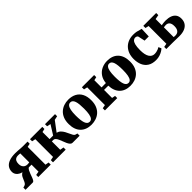

<svg xmlns="http://www.w3.org/2000/svg" viewBox="333 -1854 3164 3164"><g transform="rotate(-45 1915.0 -271.5)"><path d="M1.5 0V-50.5L35 -60Q57 -66.5 70 -87.2Q83 -108 93.2 -134.8Q103.5 -161.5 116.8 -187Q130 -212.5 153 -229.8Q176 -247 214.5 -248L218 -233Q166 -236 128.5 -254.5Q91 -273 70.8 -302.8Q50.5 -332.5 50.5 -369Q50.5 -424 78.8 -464Q107 -504 163.8 -525.5Q220.5 -547 306 -547Q338.5 -547 368.2 -544.8Q398 -542.5 424.5 -540.2Q451 -538 472.5 -538H586.5V-488.5L526.5 -475V-60.5L588.5 -49V0H298.5V-49L364 -60.5V-223H300Q282 -212 268.8 -186.5Q255.5 -161 244 -129.2Q232.5 -97.5 221.8 -68Q211 -38.5 198.5 -19.2Q186 0 170.5 0ZM315.5 -272.5Q323.5 -272.5 332.2 -273Q341 -273.5 349.5 -274.5Q358 -275.5 364 -276.5V-485Q357.5 -486 349 -486.8Q340.5 -487.5 330.8 -488Q321 -488.5 311 -488.5Q287 -488.5 266.2 -479.2Q245.5 -470 233 -446.2Q220.5 -422.5 220.5 -379.5Q220.5 -345.5 233.5 -321.5Q246.5 -297.5 268.2 -285Q290 -272.5 315.5 -272.5Z M641.5 0V-50.5L705 -62.5V-475.5L643 -489V-538H930V-489L872 -475.5V-310.5H955L1058 -475L992.5 -489V-538H1226.5V-489L1157.5 -474.5L1028.5 -303Q1066 -293.5 1091.8 -267.8Q1117.5 -242 1135.5 -209.5Q1153.5 -177 1167.2 -145Q1181 -113 1194.5 -90Q1208 -67 1225.5 -61.5L1262 -51.5V0H1097Q1074 0 1056.8 -18.8Q1039.5 -37.5 1026.2 -66.8Q1013 -96 1000.8 -129Q988.5 -162 975.5 -191.2Q962.5 -220.5 945.8 -239Q929 -257.5 906.5 -257.5H872V-62.5L937 -50.5V0Z M1269.5 -264.5Q1269.5 -339 1292 -393.2Q1314.5 -447.5 1353.8 -483Q1393 -518.5 1443.2 -535.8Q1493.5 -553 1549 -553Q1630 -553 1689 -521.2Q1748 -489.5 1779.8 -428Q1811.5 -366.5 1811.5 -277Q1811.5 -201.5 1788.8 -147Q1766 -92.5 1727 -57.5Q1688 -22.5 1637.5 -5.5Q1587 11.5 1531.5 11.5Q1471.5 11.5 1423.2 -6.5Q1375 -24.5 1340.5 -59.5Q1306 -94.5 1287.8 -146Q1269.5 -197.5 1269.5 -264.5ZM1542.5 -44.5Q1572.5 -44.5 1591.8 -67.2Q1611 -90 1620.2 -138.5Q1629.5 -187 1629.5 -263Q1629.5 -318.5 1625.2 -362.2Q1621 -406 1610.8 -436Q1600.5 -466 1583.5 -481.8Q1566.5 -497.5 1541 -497.5Q1511 -497.5 1491 -474.8Q1471 -452 1461 -403.8Q1451 -355.5 1451 -278.5Q1451 -222.5 1455.8 -179Q1460.5 -135.5 1471.2 -105.5Q1482 -75.5 1499.5 -60Q1517 -44.5 1542.5 -44.5Z M2437.5 11.5Q2379 11.5 2332.2 -5.8Q2285.5 -23 2252 -56Q2218.5 -89 2199.8 -137.5Q2181 -186 2179 -249H2080V-62L2138.5 -50.5V0H1851.5V-50.5L1913.5 -62V-475L1852.5 -488.5V-538H2138V-488.5L2080 -475V-307.5H2181Q2189.5 -391 2228.8 -445.2Q2268 -499.5 2327.2 -526.2Q2386.5 -553 2454 -553Q2515.5 -553 2563.8 -534.8Q2612 -516.5 2645.5 -481Q2679 -445.5 2696.8 -393.8Q2714.5 -342 2714.5 -275.5Q2714.5 -200.5 2692.2 -146.2Q2670 -92 2631.2 -57Q2592.5 -22 2542.8 -5.2Q2493 11.5 2437.5 11.5ZM2448 -44.5Q2477 -44.5 2495.8 -67.2Q2514.5 -90 2523.8 -138.5Q2533 -187 2533 -263Q2533 -321 2528.5 -364.8Q2524 -408.5 2513.8 -438Q2503.5 -467.5 2486.8 -482.2Q2470 -497 2445.5 -497Q2416.5 -497 2397.2 -473.8Q2378 -450.5 2368.2 -402.2Q2358.5 -354 2358.5 -278Q2358.5 -219.5 2363.5 -175.5Q2368.5 -131.5 2379 -102.5Q2389.5 -73.5 2406.8 -59Q2424 -44.5 2448 -44.5Z M3036.5 11Q2949.5 11 2893.8 -24.5Q2838 -60 2811.2 -122.2Q2784.5 -184.5 2784.5 -264Q2784.5 -330.5 2804.2 -383.8Q2824 -437 2860.8 -475Q2897.5 -513 2948.5 -533.2Q2999.5 -553.5 3061.5 -553.5Q3108 -553.5 3139.5 -546.5Q3171 -539.5 3192.8 -531.8Q3214.5 -524 3230.5 -522L3224 -351H3127L3102.5 -464Q3100 -475.5 3092.2 -482.8Q3084.5 -490 3074.5 -493.2Q3064.5 -496.5 3055 -496.5Q3027.5 -496.5 3006.8 -477.5Q2986 -458.5 2974.5 -414.2Q2963 -370 2962.5 -293.5Q2962.5 -238 2971.2 -197.2Q2980 -156.5 2996.8 -130.2Q3013.5 -104 3036.5 -91Q3059.5 -78 3087.5 -78Q3112.5 -78 3135.2 -83Q3158 -88 3177.8 -96.2Q3197.5 -104.5 3212 -114.5L3233.5 -65.5Q3221 -51.5 3192.2 -33.5Q3163.5 -15.5 3123.5 -2.2Q3083.5 11 3036.5 11Z M3282 0V-49L3344 -60.5V-474L3284 -488V-538H3583.5V-488L3506.5 -474V-329.5Q3518 -332.5 3533.2 -334.8Q3548.5 -337 3567.2 -338.8Q3586 -340.5 3607 -340.5Q3668 -340.5 3714.8 -323.2Q3761.5 -306 3787.5 -270Q3813.5 -234 3813.5 -177.5Q3813.5 -119 3786.2 -78.8Q3759 -38.5 3708.5 -17.8Q3658 3 3587 3Q3578 3 3556.2 2.5Q3534.5 2 3508.2 1.5Q3482 1 3458.5 0.5Q3435 0 3422 0ZM3543 -50.5Q3594 -50.5 3619 -81.8Q3644 -113 3644 -172.5Q3644 -231 3620.8 -258.5Q3597.5 -286 3557 -286Q3543 -286 3529.5 -284.2Q3516 -282.5 3506.5 -280V-54.5Q3513 -52.5 3523 -51.5Q3533 -50.5 3543 -50.5Z"/></g></svg>

Font: Merriweather 60pt Black
Style: Regular
Weight: 900
Version: Version 2.100